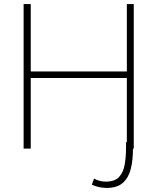

<svg xmlns="http://www.w3.org/2000/svg" viewBox="-20 -730 772 943"><path d="M637 -710V0H603V-347H131V0H96V-710H131V-379H603V-710ZM504 193Q465 193 431 177L442 147Q468 162 499 162Q544 162 565 139Q586 116 592.5 78Q599 40 599 -4V-32H633V3Q633 56 622.5 99Q612 142 584 167.5Q556 193 504 193Z"/></svg>

Font: Raleway ExtraLight
Style: Regular
Weight: 200
Designer: Matt McInerney, Pablo Impallari, Rodrigo Fuenzalida
Foundry: Matt McInerney, Pablo Impallari, Rodrigo Fuenzalida
Version: Version 4.026